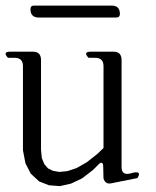

<svg xmlns="http://www.w3.org/2000/svg" viewBox="-27 -668 547 675"><path d="M400.4 -81.1Q400.4 -51.8 428.7 -57.6L443.4 -61.5Q471.7 -66.4 456.1 -42L363.3 -23.4Q343.8 -19.5 336.9 -40L335.9 -79.1Q335.9 -108.4 316.4 -86.9L299.8 -70.3L261.7 -41L222.7 -22.5L183.6 -13.7L145.5 -16.6L110.4 -30.3L81.1 -57.6L62.5 -93.8L53.7 -139.6V-435.5Q53.7 -464.8 24.4 -464.8H1Q-19.5 -486.3 9.8 -486.3H88.9Q117.2 -486.3 117.2 -457V-141.6L120.1 -112.3L128.9 -90.8L141.6 -76.2L159.2 -67.4L181.6 -63.5L210 -66.4L242.2 -77.1L278.3 -97.7L315.4 -127L336.9 -147.5V-435.5Q336.9 -464.8 307.6 -464.8H284.2Q263.7 -486.3 293 -486.3H372.1Q400.4 -486.3 400.4 -457ZM365.2 -648.4Q394.5 -648.4 394.5 -619.1Q394.5 -606.4 381.8 -606.4H109.4Q80.1 -606.4 80.1 -635.7Q80.1 -648.4 92.8 -648.4Z"/></svg>

Font: B2 Hana
Style: Regular
Weight: 500
Version: 2020-08-05; (max)